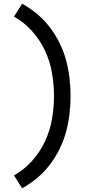

<svg xmlns="http://www.w3.org/2000/svg" viewBox="-20 -861 540 1042"><path d="M100 161 56 91Q111 60 154 12Q197 -36 224 -93.5Q251 -151 262 -214Q273 -277 273 -340Q273 -403 262 -466Q251 -529 224 -586.5Q197 -644 154 -692Q111 -740 56 -771L100 -841Q143 -817 181.5 -785Q220 -753 250 -713.5Q280 -674 302.5 -629Q325 -584 338 -536.5Q351 -489 357 -439.5Q363 -390 363 -340Q363 -290 357 -240.5Q351 -191 338 -143.5Q325 -96 302.5 -51Q280 -6 250 33.5Q220 73 181.5 105Q143 137 100 161Z"/></svg>

Font: Iosevka SS04 Medium
Style: Regular
Weight: 500
Monospace: yes
Designer: Belleve Invis
Foundry: Belleve Invis
Version: Version 19.0.0; ttfautohint (v1.8.4)